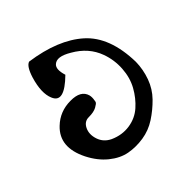

<svg xmlns="http://www.w3.org/2000/svg" viewBox="-119 -852 744 742"><g transform="rotate(-30 253.5 -480.5)"><path d="M99 -301Q29 -380 73 -452Q102 -500 158 -515Q212 -530 232 -496Q238 -485 239 -470Q240 -467 239.5 -461.5Q239 -456 226.5 -444Q214 -432 188 -425Q164 -419 159 -392.5Q154 -366 171.5 -339.5Q189 -313 222 -307Q265 -300 302 -316Q339 -332 360.5 -364.5Q382 -397 392 -437Q402 -477 393 -522Q384 -567 358 -604Q321 -657 252 -675Q196 -691 180 -666Q168 -648 191 -612Q135 -517 100 -563Q74 -596 76 -666Q78 -715 95 -726Q234 -743 323.5 -698Q413 -653 452 -519Q462 -479 458.5 -437.5Q455 -396 435 -360.5Q415 -325 388 -295Q361 -265 324.5 -249Q288 -233 251 -230Q214 -227 173.5 -245Q133 -263 99 -301Z"/></g></svg>

Font: HarSinai
Style: Regular
Weight: 400
Version: Version 1.1